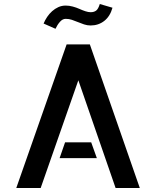

<svg xmlns="http://www.w3.org/2000/svg" viewBox="-20 -941 781 961"><path d="M679.7 0H558.6L372.1 -539.1L183.6 0H61.5L313.5 -718.8H429.7ZM436.5 -228.5 464.8 -149.4H278.3L305.7 -228.5ZM198.2 -823.2Q205.1 -839.8 215.8 -856Q226.6 -872.1 240.7 -884.8Q254.9 -897.5 272 -905.3Q289.1 -913.1 308.6 -913.1Q326.2 -913.1 344.2 -908.2Q362.3 -903.3 377.4 -896.5Q392.6 -889.6 407.2 -884.8Q421.9 -879.9 433.6 -879.9Q450.2 -879.9 460.9 -887.7Q471.7 -895.5 479.5 -920.9L543 -902.3Q531.2 -859.4 502 -836.4Q472.7 -813.5 433.6 -813.5Q417 -813.5 400.9 -818.8Q384.8 -824.2 369.6 -830.6Q354.5 -836.9 339.8 -841.8Q325.2 -846.7 308.6 -846.7Q293 -846.7 279.8 -831.5Q266.6 -816.4 257.8 -796.9Z"/></svg>

Font: Allerta
Style: Stencil
Weight: 400
Designer: Matt McInerney
Foundry: Matt McInerney
Version: Version 1.0